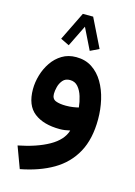

<svg xmlns="http://www.w3.org/2000/svg" viewBox="-133 -700 729 1035"><g transform="rotate(15 232.0 -183.0)"><path d="M332.5 -471.7 283.7 -448.2 225.1 -567.4 166.5 -448.2 118.2 -471.7 196.3 -631.3H253.9ZM422.9 -103.5Q422.9 6.8 382.1 81.5Q341.3 156.2 265.4 200.7Q189.5 245.1 84.5 265.1L40 145Q142.1 125 209.5 87.2Q276.9 49.3 293.5 -6.3Q262.7 1 236.8 1Q145.5 1 93.5 -39.3Q41.5 -79.6 41.5 -169.9Q41.5 -208.5 53.2 -248.5Q64.9 -288.6 87.9 -322.3Q110.8 -356 144.8 -376.5Q178.7 -397 223.1 -397Q274.4 -397 312 -372.1Q349.6 -347.2 374.3 -305.2Q398.9 -263.2 410.9 -210.9Q422.9 -158.7 422.9 -103.5ZM235.8 -129.4Q256.3 -129.4 274.7 -132.1Q293 -134.8 306.2 -138.2Q303.2 -168.5 293.9 -198.7Q284.7 -229 267.3 -249Q250 -269 222.2 -269Q196.8 -269 182.6 -252.4Q168.5 -235.8 162.8 -213.9Q157.2 -191.9 157.2 -174.8Q157.2 -146.5 179 -137.9Q200.7 -129.4 235.8 -129.4Z"/></g></svg>

Font: Vazirmatn UI FD
Style: Bold
Weight: 700
Designer: Saber Rastikerdar
Foundry: Saber Rastikerdar
Version: Version 33.003